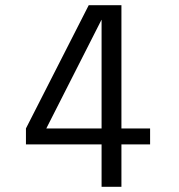

<svg xmlns="http://www.w3.org/2000/svg" viewBox="-20 -720 690 740"><path d="M371.5 0V-163.5H80V-225L322 -700H448V-225H558.5V-163.5H448V0ZM158.5 -225H371.5V-643.5H371Z"/></svg>

Font: Trispace Light
Style: Regular
Weight: 300
Designer: Tyler Finck
Foundry: Etcetera Type Company
Version: Version 1.210; ttfautohint (v1.8.3)